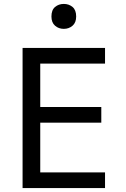

<svg xmlns="http://www.w3.org/2000/svg" viewBox="-20 -958 640 978"><path d="M95 0V-714H515V-634H185V-413H496V-333H185V-80H515V0ZM305 -811Q279 -811 260.5 -827Q242 -843 242 -874Q242 -907 260.5 -922.5Q279 -938 305 -938Q331 -938 349.5 -922.5Q368 -907 368 -874Q368 -843 349.5 -827Q331 -811 305 -811Z"/></svg>

Font: Noto Sans Mono
Style: Regular
Weight: 400
Designer: Monotype Design Team
Foundry: Monotype Imaging Inc.
Version: Version 2.014